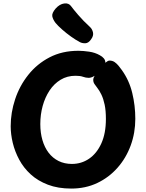

<svg xmlns="http://www.w3.org/2000/svg" viewBox="-20 -1079 850 1119"><path d="M561.6 -757.1Q576.6 -749.2 585.2 -738.7Q593.9 -728.2 593.9 -715.2Q593.9 -707.2 584.6 -692.4Q575.2 -677.6 560.7 -662Q546.2 -646.4 529.2 -635.9Q512.2 -625.4 496.7 -625.3Q479 -625.7 463.3 -631.6Q447.7 -637.4 420.1 -637.4Q371.4 -637.4 333.2 -614.2Q294.9 -590.9 268.7 -551.4Q242.6 -511.9 228.7 -461.5Q214.9 -411.1 214.9 -356.1Q214.9 -305.1 227.3 -262.4Q239.7 -219.8 263.4 -188.7Q287.2 -157.7 321.5 -140.6Q355.8 -123.6 398.8 -123.6Q454.6 -123.6 499.4 -154.2Q544.2 -184.9 570.7 -243.4Q597.2 -302 597.2 -385.6Q597.2 -434.2 590 -468.6Q582.8 -502.9 571.2 -527.1Q559.7 -551.2 546.2 -568.1Q539.3 -577.4 531.4 -588.3Q523.4 -599.1 523.4 -614Q523.4 -624.6 534.4 -643.2Q545.4 -661.8 561.8 -680.9Q578.1 -700.1 593.6 -713.1Q609.1 -726 617.9 -726Q635.4 -726 648.3 -717Q661.1 -708 671.6 -695Q682 -682 689.8 -671Q732.9 -611.2 750.7 -537.4Q768.6 -463.6 768.6 -386.6Q768.6 -304.6 741.7 -231.2Q714.8 -157.8 664.9 -101.3Q615.1 -44.8 546.8 -12.4Q478.6 20 395.2 20Q318.1 20 259.3 -2.5Q200.4 -25 159.1 -62.7Q117.8 -100.4 92.2 -148.1Q66.6 -195.7 54.4 -246.2Q42.3 -296.8 42.3 -343.4Q42.3 -422.7 68.2 -500.7Q94 -578.8 144.8 -642.7Q195.6 -706.7 268.9 -744.8Q342.2 -783 437.2 -783Q464.2 -783 499.3 -777.9Q534.3 -772.8 561.6 -757.1ZM445 -833.8Q421.4 -846.2 393.8 -865.9Q366.1 -885.7 341.7 -907.3Q317.3 -928.9 303.9 -945.1Q288.6 -965.2 284.8 -983.7Q281 -1002.1 304.7 -1029.7Q327.8 -1055.3 354.4 -1058.8Q381.1 -1062.3 394.8 -1042.3Q407.3 -1025 436.2 -991.4Q465.1 -957.8 503.3 -922.7Q517.3 -910.3 521.9 -890.4Q526.4 -870.6 511 -850Q495.7 -827.4 477.3 -826.9Q459 -826.3 445 -833.8Z"/></svg>

Font: Playpen Sans Hebrew
Style: Regular
Weight: 400
Designer: Tom Grace, Laura Meseguer, Veronika Burian, José Scaglione
Foundry: TypeTogether
Version: Version 2.000